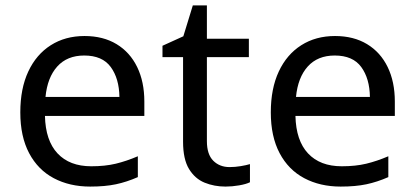

<svg xmlns="http://www.w3.org/2000/svg" viewBox="-20 -679 1529 709"><path d="M292 -546Q361 -546 410.5 -516Q460 -486 486.5 -431.5Q513 -377 513 -304V-251H146Q148 -160 192.5 -112.5Q237 -65 317 -65Q368 -65 407.5 -74.5Q447 -84 489 -102V-25Q448 -7 408 1.5Q368 10 313 10Q237 10 178.5 -21Q120 -52 87.5 -113.5Q55 -175 55 -264Q55 -352 84.5 -415Q114 -478 167.5 -512Q221 -546 292 -546ZM291 -474Q228 -474 191.5 -433.5Q155 -393 148 -321H421Q420 -389 389 -431.5Q358 -474 291 -474Z M828 -62Q848 -62 869 -65.5Q890 -69 903 -73V-6Q889 1 863 5.5Q837 10 813 10Q771 10 735.5 -4.5Q700 -19 678 -55Q656 -91 656 -156V-468H580V-510L657 -545L692 -659H744V-536H899V-468H744V-158Q744 -109 767.5 -85.5Q791 -62 828 -62Z M1217 -546Q1286 -546 1335.5 -516Q1385 -486 1411.5 -431.5Q1438 -377 1438 -304V-251H1071Q1073 -160 1117.5 -112.5Q1162 -65 1242 -65Q1293 -65 1332.5 -74.5Q1372 -84 1414 -102V-25Q1373 -7 1333 1.5Q1293 10 1238 10Q1162 10 1103.5 -21Q1045 -52 1012.5 -113.5Q980 -175 980 -264Q980 -352 1009.5 -415Q1039 -478 1092.5 -512Q1146 -546 1217 -546ZM1216 -474Q1153 -474 1116.5 -433.5Q1080 -393 1073 -321H1346Q1345 -389 1314 -431.5Q1283 -474 1216 -474Z"/></svg>

Font: Noto Sans Batak
Style: Regular
Weight: 400
Designer: Monotype Design Team
Foundry: Monotype Imaging Inc.
Version: Version 2.002; ttfautohint (v1.8.4.7-5d5b)